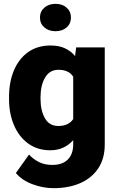

<svg xmlns="http://www.w3.org/2000/svg" viewBox="-20 -776 616 1004"><path d="M27.3 -257.8V-268.1Q27.3 -348.6 53.5 -409.4Q79.6 -470.2 128.2 -504.2Q176.8 -538.1 243.7 -538.1Q288.6 -538.1 319.8 -523.4Q351.1 -508.8 372.6 -482.9L378.4 -528.3H527.8V-20.5Q527.8 52.7 494.1 103.8Q460.4 154.8 400.1 181.4Q339.8 208 259.3 208Q206.1 208 150.9 187.7Q95.7 167.5 63 128.9L131.8 32.2Q151.9 54.7 182.1 70.6Q212.4 86.4 253.4 86.4Q306.6 86.4 334.7 58.1Q362.8 29.8 362.8 -21.5V-43Q340.8 -18.1 311 -4.2Q281.2 9.8 242.7 9.8Q176.3 9.8 127.9 -25.1Q79.6 -60.1 53.5 -120.6Q27.3 -181.2 27.3 -257.8ZM191.9 -268.1V-257.8Q191.9 -198.7 214.8 -158Q237.8 -117.2 284.7 -117.2Q338.4 -117.2 362.8 -153.3V-375Q339.4 -411.1 285.6 -411.1Q239.7 -411.1 215.8 -370.4Q191.9 -329.6 191.9 -268.1ZM189 -684.1Q189 -715.8 211.7 -735.8Q234.4 -755.9 270 -755.9Q306.2 -755.9 328.6 -735.8Q351.1 -715.8 351.1 -684.1Q351.1 -652.8 328.6 -632.8Q306.2 -612.8 270 -612.8Q234.4 -612.8 211.7 -632.8Q189 -652.8 189 -684.1Z"/></svg>

Font: Vazirmatn UI Black
Style: Regular
Weight: 900
Designer: Saber Rastikerdar
Foundry: Saber Rastikerdar
Version: Version 33.003